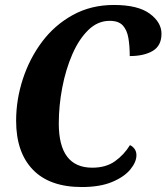

<svg xmlns="http://www.w3.org/2000/svg" viewBox="-20 -744 671 774"><path d="M310 10Q180 10 112.5 -60Q45 -130 45 -257Q45 -342 72 -425Q99 -508 149.5 -575.5Q200 -643 273.5 -683.5Q347 -724 439 -724Q536 -724 583.5 -689Q631 -654 631 -608Q631 -560 596 -539Q561 -518 503 -518Q503 -559 497.5 -591Q492 -623 475 -641.5Q458 -660 422 -660Q374 -660 336 -623Q298 -586 271.5 -525Q245 -464 231 -391Q217 -318 217 -246Q217 -68 352 -68Q407 -68 443.5 -94Q480 -120 504 -159Q515 -154 522.5 -143.5Q530 -133 530 -118Q530 -91 505.5 -61Q481 -31 432 -10.5Q383 10 310 10Z"/></svg>

Font: Noto Serif Condensed ExtraBold
Style: Italic
Weight: 800
Width: 3
Italic angle: -12°
Designer: Monotype Design Team
Foundry: Monotype Imaging Inc.
Version: Version 2.014; ttfautohint (v1.8.4.7-5d5b)